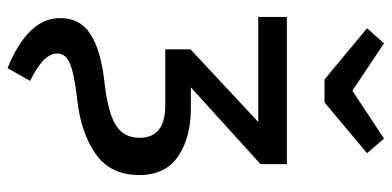

<svg xmlns="http://www.w3.org/2000/svg" viewBox="-285 -540 1040 510"><g transform="rotate(90 235.0 -285.0)"><path d="M161 215Q28 161 28 75Q28 23 69.5 -4.5Q111 -32 194 -42Q277 -51 311.5 -72Q346 -93 346 -136Q346 -203 262 -204H111V-271L304 -451H25V-527H416V-457L212 -272H267Q346 -272 395.5 -238Q445 -204 445 -135Q445 -59 389.5 -19.5Q334 20 244 30Q174 38 148 49.5Q122 61 122 83Q122 120 195 155ZM252 -627H191L55 -740L95 -785L221 -701L348 -785L387 -740Z"/></g></svg>

Font: Trujillo
Style: Regular
Weight: 400
Designer: Fira Sans original fonts by bBox Type GmbH, Carrois Corporate GbR, & Edenspiekermann AG / Changes by Cristiano Sobral
Foundry: Fira Sans original fonts by bBox Type GmbH, Carrois Corporate GbR, & Edenspiekermann AG / Changes by Cristiano Sobral
Version: Version 4.301;October 17, 2021;FontCreator 14.0.0.2814 64-bi